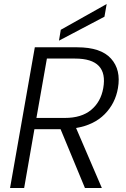

<svg xmlns="http://www.w3.org/2000/svg" viewBox="-20 -934 627 954"><path d="M493 -496Q519 -643 353 -643H213L161 -348H302Q385 -348 433 -388Q481 -428 493 -496ZM153 -699H364Q481 -699 531.5 -643Q582 -587 566 -496Q553 -420 500 -366.5Q447 -313 358 -298L486 0H402L281 -292H151L100 0H30ZM282 -786 510 -914 499 -851 273 -732Z"/></svg>

Font: Poppins Light
Style: Italic
Weight: 300
Italic angle: -10°
Designer: Ninad Kale (Devanagari), Jonny Pinhorn (Latin)
Foundry: Indian Type Foundry
Version: Version 3.200;PS 1.000;hotconv 16.6.54;makeotf.lib2.5.65590